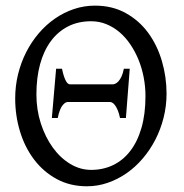

<svg xmlns="http://www.w3.org/2000/svg" viewBox="-20 -650 658 685"><path d="M429.2 -229H408.2Q404.8 -245.6 400.1 -256.6Q395.5 -267.6 390.6 -274.2Q385.7 -280.8 381.1 -283.4Q376.5 -286.1 373 -286.1H221.2Q218.3 -286.1 213.6 -283.7Q209 -281.2 203.9 -275.1Q198.7 -269 194.1 -257.8Q189.5 -246.6 186 -229H165L180.2 -404.8H201.2Q204.6 -388.2 208.3 -377.4Q211.9 -366.7 215.6 -360.4Q219.2 -354 222.9 -351.6Q226.6 -349.1 230 -349.1H382.8Q385.7 -349.1 391.1 -351.3Q396.5 -353.5 402.1 -359.4Q407.7 -365.2 413.1 -376.2Q418.5 -387.2 421.9 -404.8H442.9ZM499 -307.1Q499 -340.8 492.7 -373.8Q486.3 -406.7 474.4 -436.3Q462.4 -465.8 445.3 -491.2Q428.2 -516.6 406.7 -534.9Q385.3 -553.2 359.6 -563.7Q334 -574.2 305.2 -574.2Q258.8 -574.2 222.7 -555.7Q186.5 -537.1 161.4 -503.2Q136.2 -469.2 123 -420.9Q109.9 -372.6 109.9 -313Q109.9 -258.3 125.7 -209.5Q141.6 -160.6 168.2 -123.8Q194.8 -86.9 230.2 -65.4Q265.6 -43.9 305.2 -43.9Q347.7 -43.9 383.1 -60.8Q418.5 -77.6 444.3 -110.8Q470.2 -144 484.6 -193.4Q499 -242.7 499 -307.1ZM574.2 -315.9Q574.2 -272 563.7 -230.2Q553.2 -188.5 534.2 -151.6Q515.1 -114.7 489 -84.2Q462.9 -53.7 431.2 -31.7Q399.4 -9.8 363.8 2.4Q328.1 14.6 290 14.6Q230 14.6 182.4 -11.2Q134.8 -37.1 101.8 -80.6Q68.8 -124 51.5 -180.7Q34.2 -237.3 34.2 -298.8Q34.2 -343.3 44.4 -385Q54.7 -426.8 73.2 -463.4Q91.8 -500 117.9 -530.8Q144 -561.5 175.8 -583.5Q207.5 -605.5 243.7 -617.7Q279.8 -629.9 318.8 -629.9Q380.9 -629.9 428.7 -603.3Q476.6 -576.7 508.8 -532.7Q541 -488.8 557.6 -432.1Q574.2 -375.5 574.2 -315.9Z"/></svg>

Font: Gentium
Style: Regular
Weight: 400
Designer: J. Victor Gaultney
Version: Version 1.03; 2011; OFL 1.1 release